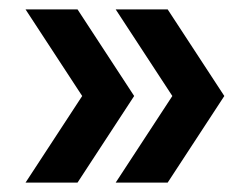

<svg xmlns="http://www.w3.org/2000/svg" viewBox="-20 -455 535 410"><path d="M338 -435 459 -250 338 -65H227L348 -250L227 -435ZM145.5 -435 266.5 -250 145.5 -65H34.5L155.5 -250L34.5 -435Z"/></svg>

Font: Science Gothic
Style: Regular
Weight: 400
Designer: Thomas Phinney, Vassil Kateliev, Brandon Buerkle
Foundry: Font Detective LLC
Version: Version 1.018